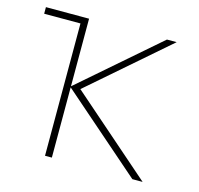

<svg xmlns="http://www.w3.org/2000/svg" viewBox="-83 -616 729 705"><g transform="rotate(15 281.5 -264.0)"><path d="M146 0H172V-267L478 0H517L208 -270L505 -528H468L172 -271V-528H8V-503H146Z"/></g></svg>

Font: Noto Sans Mono SemiCondensed Thin
Style: Regular
Weight: 100
Width: 4
Designer: Monotype Design Team
Foundry: Monotype Imaging Inc.
Version: Version 2.014